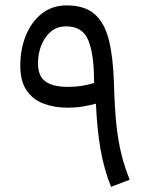

<svg xmlns="http://www.w3.org/2000/svg" viewBox="-20 -704 565 725"><path d="M342.3 -312.5Q315.9 -305.7 290.8 -301.5Q265.6 -297.4 235.8 -297.4Q185.1 -297.4 144.5 -312.7Q104 -328.1 80.3 -362.8Q56.6 -397.5 56.6 -456.1Q56.6 -518.1 77.6 -569.8Q98.6 -621.6 137.9 -652.6Q177.2 -683.6 231.9 -683.6Q300.3 -683.6 337.9 -650.1Q375.5 -616.7 391.4 -552Q407.2 -487.3 410.2 -392.6Q412.6 -299.3 419.4 -234.4Q426.3 -169.4 438.7 -120.4Q451.2 -71.3 469.7 -25.4L399.4 1.5Q372.6 -64.5 359.4 -141.4Q346.2 -218.3 342.3 -312.5ZM335.4 -390.6 335 -408.7Q334 -503.4 312.5 -554Q291 -604.5 229 -604.5Q181.6 -604.5 152.6 -563.2Q123.5 -522 123.5 -463.9Q123.5 -416.5 151.9 -396.2Q180.2 -376 235.8 -376Q264.6 -376 287.8 -379.6Q311 -383.3 335.4 -390.6Z"/></svg>

Font: Estedad-FD Regular
Style: FD-Regular
Weight: 400
Designer: Amin Abedi
Version: Version 7.3